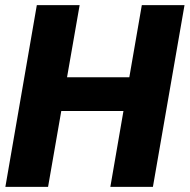

<svg xmlns="http://www.w3.org/2000/svg" viewBox="-20 -731 742 751"><path d="M411.6 0 462.9 -296.9H219.7L168 0H1L124 -710.9H291.5L242.2 -428.7H485.8L534.7 -710.9H701.7L578.1 0Z"/></svg>

Font: Mardoto Black
Style: Italic
Weight: 900
Italic angle: -12°
Designer: Christian Robertson, Vahan Hovhannisyan
Foundry: Google
Version: Version 1.000